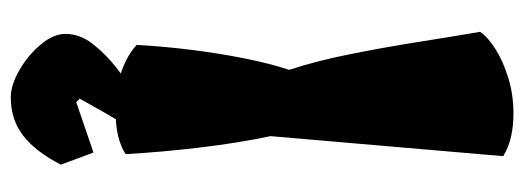

<svg xmlns="http://www.w3.org/2000/svg" viewBox="-336 -452 996 365"><g transform="rotate(90 162.5 -269.0)"><path d="M190.9 9.8Q147.5 9.8 116 -1.2Q84.5 -12.2 64.9 -30.3Q67.4 -78.1 74 -132.1Q80.6 -186 90.6 -235.8Q100.6 -285.6 112.3 -320.3Q95.2 -372.1 82.3 -437Q69.3 -502 59.1 -566.9Q48.8 -631.8 40 -683.1Q49.3 -697.3 72 -711.9Q94.7 -726.6 127 -736.6Q159.2 -746.6 195.3 -746.6Q218.3 -746.6 238.5 -742.2Q258.8 -737.8 276.4 -727.1L238.3 -284.7Q251 -225.1 259.8 -151.9Q268.6 -78.6 272.5 -9.3Q243.2 9.8 190.9 9.8ZM164.6 209Q141.1 209 112.8 192.6Q84.5 176.3 64.2 152.1Q43.9 127.9 43.9 105Q43.9 77.6 63 53.2Q82 28.8 108.4 8.1Q134.8 -12.7 156.7 -27.3L249 -61.5Q237.8 -43.9 222.2 -17.8Q206.5 8.3 191.7 34.2Q176.8 60.1 167 78.1L173.8 84.5L269.5 51.8L292.5 113.8Q268.1 161.6 237.5 185.3Q207 209 164.6 209Z"/></g></svg>

Font: Fruktur
Style: Regular
Weight: 400
Designer: Viktoriya Grabowska, Eben Sorkin
Foundry: Viktoriya Grabowska
Version: Version 1.008; ttfautohint (v1.8.4.7-5d5b)